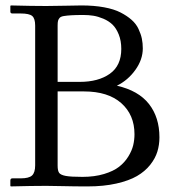

<svg xmlns="http://www.w3.org/2000/svg" viewBox="-20 -666 633 688"><path d="M186.5 -575.2V-372.6H265.6Q332.5 -372.6 373.5 -401.6Q414.6 -430.7 414.6 -490.7Q414.6 -520 405.5 -542.5Q396.5 -564.9 383.1 -577.9Q369.6 -590.8 350.6 -598.9Q331.5 -606.9 314.7 -609.6Q297.9 -612.3 278.8 -612.3Q251 -612.3 235.6 -611.3Q220.2 -610.4 209.2 -608.6Q198.2 -606.9 193.8 -602.1Q189.5 -597.2 188 -591.6Q186.5 -585.9 186.5 -575.2ZM186.5 -338.4V-72.3Q186.5 -54.2 191.9 -46.6Q197.3 -39.1 215.6 -35.6Q233.9 -32.2 275.4 -32.2Q318.8 -32.2 352.8 -42.5Q386.7 -52.7 406.7 -68.4Q426.8 -84 439.7 -105Q452.6 -126 457.3 -145.5Q461.9 -165 461.9 -185.1Q461.9 -254.4 414.6 -296.4Q367.2 -338.4 280.8 -338.4ZM17.1 -19Q17.1 -26.9 24.4 -26.9H54.2Q83.5 -26.9 94.7 -37.1Q106 -47.4 106 -73.7V-574.2Q106 -599.6 95.5 -608.6Q85 -617.7 54.2 -617.7H24.4Q17.1 -617.7 17.1 -624.5V-644.5L18.6 -646.5Q96.2 -644.5 145.5 -644.5Q171.9 -644.5 214.1 -645.5Q256.3 -646.5 272 -646.5Q316.9 -646.5 352.8 -639.9Q388.7 -633.3 411.9 -621.3Q435.1 -609.4 451.4 -595Q467.8 -580.6 476.3 -562.3Q484.9 -543.9 488.3 -527.6Q491.7 -511.2 491.7 -492.7Q491.7 -452.6 465.1 -415.5Q438.5 -378.4 398.9 -358.9Q476.1 -341.3 513.7 -293.5Q551.3 -245.6 551.3 -173.8Q551.3 -147 543.9 -122.8Q536.6 -98.6 518.1 -75.2Q499.5 -51.8 470.9 -35.2Q442.4 -18.6 397 -8.3Q351.6 2 293.9 2Q245.6 2 208 1Q170.4 0 145.5 0Q96.2 0 18.6 2L17.1 0Z"/></svg>

Font: Libertinage
Style: l
Weight: 400
Designer: OSP
Foundry: OSP
Version: Version 1.0; 2008; OFL relea